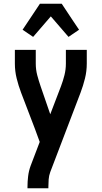

<svg xmlns="http://www.w3.org/2000/svg" viewBox="-20 -785 540 1020"><path d="M126 215V208Q126 179 129.5 150.5Q133 122 143 95L191 -31L165 -102L92 -293Q78 -330 68.5 -368.5Q59 -407 59 -447V-520H170V-447Q170 -415 178 -385Q186 -355 196 -326L247 -178L304 -327Q315 -356 322.5 -386Q330 -416 330 -447V-520H441V-447Q441 -407 431.5 -368.5Q422 -330 408 -293L247 129Q240 148 238.5 168Q237 188 237 208V215ZM156 -589 100 -627 192 -765H308L369 -673L400 -627L344 -589L250 -698Z"/></svg>

Font: Iosevka Term Curly
Style: Bold
Weight: 700
Designer: Belleve Invis
Foundry: Belleve Invis
Version: Version 32.3.0